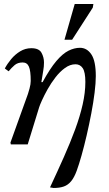

<svg xmlns="http://www.w3.org/2000/svg" viewBox="-20 -719 544 956"><path d="M247 217 229 214Q266 135 298 63Q330 -9 354 -74Q378 -139 391.5 -198.5Q405 -258 405 -311Q405 -360 392 -379.5Q379 -399 356 -399Q329 -399 303.5 -380.5Q278 -362 256 -333.5Q234 -305 217 -274.5Q200 -244 189 -219.5Q178 -195 175 -185L118 0H34L32 -9L119 -251Q121 -256 127 -278Q133 -300 133 -316Q133 -366 124 -387Q115 -408 93 -408Q68 -408 52.5 -394.5Q37 -381 23 -364L4 -378Q16 -401 35.5 -424.5Q55 -448 80.5 -463.5Q106 -479 136 -479Q174 -479 186.5 -456.5Q199 -434 199 -408Q199 -387 195.5 -368.5Q192 -350 186 -310H192Q229 -378 260.5 -415Q292 -452 321 -466.5Q350 -481 378 -481Q413 -481 435 -448Q457 -415 457 -340Q457 -306 451 -257.5Q445 -209 434.5 -154Q424 -99 411.5 -45Q399 9 386 55Q373 101 362 131Q350 164 334.5 183Q319 202 298 209.5Q277 217 247 217ZM339 -521H301L352 -699H445L442 -681Z"/></svg>

Font: STIX Two Text
Style: Italic
Weight: 400
Italic angle: -12°
Designer: Ross Mills, John Hudson & Paul Hanslow, Tiro Typeworks Ltd; with prior portions MicroPress Inc. and Coen Hoffman, Elsevi
Foundry: Tiro Typeworks Ltd
Version: Version 2.13 b171